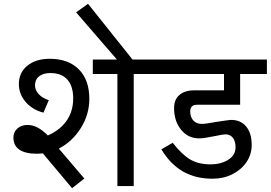

<svg xmlns="http://www.w3.org/2000/svg" viewBox="-20 -968 1409 999"><path d="M286.1 -194.8 418.9 -39.1 355 11.2 203.1 -169.9Q183.1 -168 173.8 -168Q49.8 -168 49.8 -252.9Q49.8 -280.8 70.3 -299.3Q90.8 -317.9 123 -317.9Q149.9 -317.9 175.5 -304.4Q201.2 -291 229 -263.2Q293.9 -292 327.4 -341.1Q360.8 -390.1 360.8 -456.1Q360.8 -520 330.3 -554Q299.8 -587.9 242.2 -587.9Q205.1 -587.9 183.6 -571Q162.1 -554.2 162.1 -523.9Q162.1 -499 181.6 -478Q201.2 -457 233.9 -446.8L206.1 -381.8Q147.9 -397 113 -438Q78.1 -479 78.1 -530.8Q78.1 -589.8 122.1 -626Q166 -662.1 238.8 -662.1Q335.9 -662.1 390.4 -606.9Q444.8 -551.8 444.8 -454.1Q444.8 -372.1 400.4 -301.5Q356 -231 286.1 -194.8ZM675.8 -583V0H590.8V-583H462.9V-658.2H805.2V-583Z M438 -948.2 677.7 -647.9H597.2L376 -903.8Z M969.7 -389.2Q969.7 -358.4 986.1 -340.8Q1002.4 -323.2 1030.8 -323.2Q1047.9 -323.2 1107.4 -334Q1171.4 -343.8 1181.6 -344.2Q1232.4 -344.2 1261 -309.6Q1289.6 -274.9 1289.6 -213.9Q1289.6 -165 1262.7 -125Q1235.8 -85 1189.2 -61.5Q1142.6 -38.1 1085.4 -38.1Q998.5 -38.1 932.6 -75.4Q866.7 -112.8 819.8 -190.9L878.4 -225.1Q928.2 -162.1 970.9 -137.5Q1013.7 -112.8 1075.7 -112.8Q1128.9 -112.8 1167.2 -136.5Q1205.6 -160.2 1205.6 -202.1Q1205.6 -232.9 1191.7 -251Q1177.7 -269 1152.8 -269Q1140.6 -269 1097.7 -259.8Q1037.6 -247.6 1016.6 -248Q958.5 -248 922.1 -293Q885.7 -337.9 885.7 -405.8Q885.7 -449.7 913.6 -473.9Q941.4 -498 991.7 -498H1145.5V-583H766.6V-658.2H1368.7V-583H1229.5V-422.9H1006.8Q969.7 -423.3 969.7 -389.2Z"/></svg>

Font: Sarala
Style: Regular
Weight: 400
Designer: Andres Torresi
Foundry: Huerta Tipografica
Version: Version 1.004;PS 001.003;hotconv 1.0.70;makeotf.lib2.5.58329